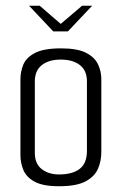

<svg xmlns="http://www.w3.org/2000/svg" viewBox="-20 -643 423 667"><path d="M81 -623H118L191 -560L265 -623H300L216 -534H165ZM185 4Q129 4 100 -12Q71 -28 61 -53Q51 -78 51 -103V-368Q51 -394 61 -418.5Q71 -443 101.5 -459Q132 -475 192 -475Q249 -475 279 -459.5Q309 -444 320.5 -419.5Q332 -395 332 -368V-115Q332 -83 320 -56Q308 -29 276.5 -12.5Q245 4 185 4ZM185 -37Q232 -37 257 -56.5Q282 -76 282 -119V-360Q282 -398 257.5 -417Q233 -436 191 -436Q150 -436 125.5 -417Q101 -398 101 -360V-112Q101 -74 125 -55.5Q149 -37 185 -37Z"/></svg>

Font: Smooch Sans Thin
Style: Regular
Weight: 400
Version: Version 1.010